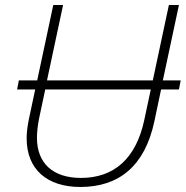

<svg xmlns="http://www.w3.org/2000/svg" viewBox="-20 -734 739 764"><path d="M300 10C453 10 556 -73 594 -250L621 -378H692L699 -414H628L692 -714H652L588 -414H167L231 -714H192L128 -414H55L48 -378H120L95 -260C89 -231 86 -206 86 -184C86 -59 168 10 300 10ZM302 -26C193 -26 127 -82 127 -186C127 -207 130 -234 135 -260L160 -378H580L554 -256C521 -102 433 -26 302 -26Z"/></svg>

Font: Noto Sans ExtraLight
Style: Italic
Weight: 200
Italic angle: -12°
Designer: Monotype Design Team
Foundry: Monotype Imaging Inc.
Version: Version 2.013